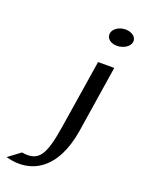

<svg xmlns="http://www.w3.org/2000/svg" viewBox="-251 -684 605 815"><g transform="rotate(20 51.0 -276.0)"><path d="M-118 61C1 94 106 32 135 -150L182 -451H109L60 -141C39 -10 17 34 -63 20ZM114 -582C111 -560 131 -543 160 -543C189 -543 217 -560 220 -582C223 -604 201 -621 172 -621C143 -621 117 -604 114 -582Z"/></g></svg>

Font: Charger Sport
Style: DfExtObl
Weight: 400
Designer: Jasper
Foundry: Cannot Into Space Fonts
Version: Version 1.1